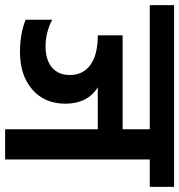

<svg xmlns="http://www.w3.org/2000/svg" viewBox="-22 -705 700 750"><g transform="rotate(90 328.0 -330.0)"><path d="M-27 -660H683V-565H576V0H458V-362H294Q358 -322 358 -235Q358 -154 302.5 -106Q247 -58 156 -58Q86 -58 30 -80V-184Q79 -158 135 -158Q186 -158 216 -182.5Q246 -207 246 -253Q246 -305 206 -333.5Q166 -362 91 -362V-459H458V-565H-27Z"/></g></svg>

Font: Hind SemiBold
Style: Regular
Weight: 600
Designer: Manushi Parikh, Satya Rajpurohit
Foundry: Indian Type Foundry
Version: Version 2.001;PS 1.0;hotconv 1.0.79;makeotf.lib2.5.61930; tt